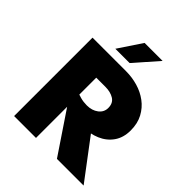

<svg xmlns="http://www.w3.org/2000/svg" viewBox="-230 -992 1133 1133"><g transform="rotate(45 336.5 -425.0)"><path d="M78.1 0V-654.3H358.4Q408.2 -654.3 455.6 -640.6Q502.9 -627 541 -598.6Q579.1 -570.3 602.1 -527.3Q625 -484.4 625 -426.8Q625 -366.2 595.7 -324.7Q566.4 -283.2 517.1 -262.2Q467.8 -241.2 407.2 -241.2Q394.5 -241.2 371.1 -246.1Q347.7 -251 321.3 -257.3Q294.9 -263.7 272.5 -269.5Q250 -275.4 239.3 -277.3V-370.1Q258.8 -361.3 283.7 -354.5Q308.6 -347.7 336.9 -347.7Q379.9 -347.7 408.7 -369.6Q437.5 -391.6 437.5 -426.8Q437.5 -466.8 408.7 -484.9Q379.9 -502.9 336.9 -502.9H260.7V0ZM435.5 0 249 -277.3 413.1 -325.2 658.2 0ZM219.7 -703.1 317.4 -849.6H467.8L338.9 -703.1Z"/></g></svg>

Font: Sen ExtraBold
Style: Regular
Weight: 800
Version: Version 2.000;gftools[0.9.31]